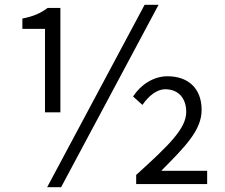

<svg xmlns="http://www.w3.org/2000/svg" viewBox="-20 -765 935 798"><path d="M167 -298H231V-732H178C148 -710 120 -697 73 -688V-645H167ZM176 13H234L639 -745H581ZM546 0H841V-55H650C748 -154 818 -223 818 -308C818 -400 760 -448 676 -448C618 -448 565 -413 533 -364L572 -329C597 -365 630 -394 667 -394C721 -394 754 -357 754 -300C754 -231 684 -163 546 -38Z"/></svg>

Font: Noto Sans KR DemiLight
Style: Regular
Weight: 350
Designer: Ryoko NISHIZUKA 西塚涼子 (kana, bopomofo & ideographs); Paul D. Hunt (Latin, Greek & Cyrillic); Sandoll Communications 산돌커뮤니
Foundry: Adobe
Version: Version 2.004;hotconv 1.0.118;makeotfexe 2.5.65603